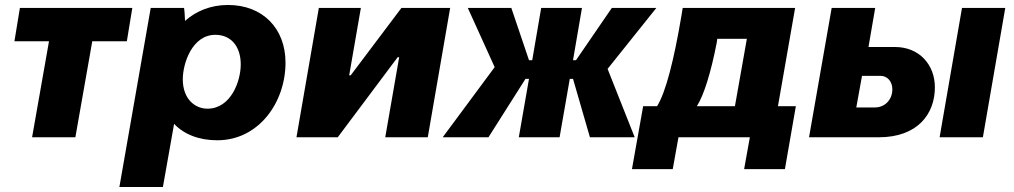

<svg xmlns="http://www.w3.org/2000/svg" viewBox="-20 -552 4076 772"><path d="M38 -386H177L109 0H283L351 -386H490L512 -520H60Z M460 200H635L680 -54C720 -12 779 12 854 12C1020 12 1128 -140 1128 -300C1128 -438 1036 -532 897 -532C826 -532 768 -507 724 -468C723 -489 722 -509 720 -520H586ZM814 -115C764 -115 715 -154 715 -233C715 -298 753 -412 846 -412C909 -412 948 -365 948 -293C948 -225 908 -115 814 -115Z M1172 0H1338L1579 -322H1585L1529 0H1700L1790 -520H1594L1390 -249H1384L1431 -520H1262Z M1760 0H1944L2093 -235H2107L2066 0H2230L2271 -235H2284L2352 0H2532L2423 -275L2619 -520H2440L2296 -310H2284L2320 -520H2156L2120 -310H2107L2036 -520H1861L1969 -282Z M2521 128H2685L2708 0H2995L2972 128H3136L3180 -125H3108L3177 -520H2725L2720 -489C2690 -311 2657 -181 2622 -125H2566ZM2782 -125C2810 -169 2838 -258 2862 -381L2864 -396H2983L2935 -125Z M3233 0H3513C3670 0 3739 -94 3739 -201C3739 -292 3676 -363 3579 -363H3472L3499 -520H3324ZM3758 0H3932L4022 -520H3848ZM3423 -120 3446 -247H3521C3548 -247 3568 -224 3568 -193C3568 -151 3538 -120 3498 -120Z"/></svg>

Font: Fixel Display 20240404 ExBold
Style: Italic
Weight: 800
Italic angle: -10°
Designer: AlfaBravo + MacPaw
Foundry: Kyrylo Tkachov, Marchela Mozhyna, Serhii Makarenko, Maria Weinstein, Zakhar Kryvoshyya
Version: Version 1.211;Glyphs 3.2 (3225)